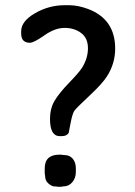

<svg xmlns="http://www.w3.org/2000/svg" viewBox="-20 -716 524 744"><path d="M230.5 -695.8H249.5Q283.2 -695.3 320.3 -681.6Q426.3 -642.1 426.3 -527.8Q426.3 -470.2 395 -420.9Q377 -392.1 326.7 -345.2Q276.4 -298.3 268.3 -286.9Q260.3 -275.4 253.4 -238.3Q246.6 -201.2 246.1 -200.7Q238.3 -188.5 219.7 -188.5H211.4Q173.8 -188.5 173.8 -254.9Q173.8 -294.9 190.9 -324.5Q208 -354 247.3 -394.8Q286.6 -435.5 297.4 -452.6Q320.8 -489.7 320.8 -529.1Q320.8 -568.4 294.4 -588.1Q268.1 -607.9 230.5 -607.9Q192.9 -607.9 152.1 -579.1Q111.3 -550.3 95.7 -550.3Q62 -550.3 62 -586.4V-594.7Q62 -633.8 115.7 -664.8Q169.4 -695.8 230.5 -695.8ZM153.3 -63.5Q153.3 -116.7 210.4 -116.7H216.8Q224.1 -115.2 229.5 -115.2Q250 -115.2 262 -100.8Q273.9 -86.4 273.9 -64V-49.3Q273.9 -26.4 260.3 -10Q246.6 6.3 225.6 6.3L215.3 7.8H204.6Q198.7 6.3 189.9 6.3Q181.2 6.3 168 -4.6Q154.8 -15.6 154.8 -34.2L153.3 -44.4Z"/></svg>

Font: Averia Libre
Style: Regular
Weight: 400
Version: Version 1.002